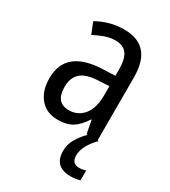

<svg xmlns="http://www.w3.org/2000/svg" viewBox="-188 -640 849 957"><g transform="rotate(30 237.0 -162.0)"><path d="M374 222Q402 222 427 214V158Q420 159 411 161.5Q402 164 389 164Q346 164 346 117Q346 62 407 0L401 -2V-364Q401 -546 241 -546Q196 -546 156.5 -534.5Q117 -523 85 -504L111 -440Q141 -456 171 -466.5Q201 -477 231 -477Q274 -477 295.5 -449.5Q317 -422 317 -358V-324L245 -321Q38 -313 38 -150Q38 -77 75 -33.5Q112 10 176 10Q229 10 261.5 -11Q294 -32 321 -75H324L338 0H345Q317 26 297.5 59.5Q278 93 278 129Q278 222 374 222ZM317 -213Q317 -137 284.5 -98Q252 -59 201 -59Q125 -59 125 -150Q125 -202 155.5 -230Q186 -258 258 -261L317 -264Z"/></g></svg>

Font: Noto Sans Display SemiCondensed
Style: Regular
Weight: 400
Width: 4
Designer: Monotype Design team
Foundry: Monotype Imaging Inc.
Version: 1.000